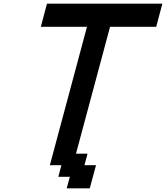

<svg xmlns="http://www.w3.org/2000/svg" viewBox="-20 -895 899 1040"><path d="M341.3 125H466.3Q472.2 104 483.2 62.5Q494.1 21 500 0H437.5L454.1 -62.5H391.6L576.2 -750H826.2Q831.5 -770.5 842.8 -812.5Q854 -854.5 859.4 -875H234.4Q229 -854 217.8 -812.5Q206.5 -771 201.2 -750H451.2L250 0H312.5L295.9 62.5H358.4Z"/></svg>

Font: Faithful 32x
Style: Oblique
Weight: 400
Foundry: Faithful Resource Pack
Version: Version 1.0; January 27, 2023